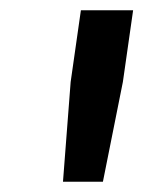

<svg xmlns="http://www.w3.org/2000/svg" viewBox="-20 -720 280 375"><path d="M240 -700 220 -560 181 -365H103L118 -560L138 -700Z"/></svg>

Font: Fivo Sans Modern Med
Style: Italic
Weight: 450
Designer: Alexander Slobzheninov
Foundry: Alexander Slobzheninov
Version: 1.0